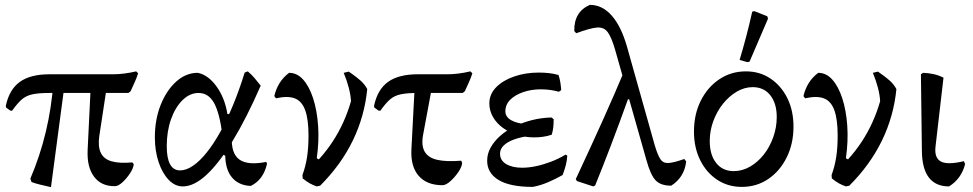

<svg xmlns="http://www.w3.org/2000/svg" viewBox="-20 -758 4007 791"><path d="M23 -302 5 -315 4 -322Q18 -389 61.5 -420.5Q105 -452 184 -452H446Q490 -452 541 -464L549 -456Q543 -437 535 -419.5Q527 -402 518 -382L509 -375H183Q140 -375 114 -369.5Q88 -364 70 -348.5Q52 -333 30 -302ZM190 13Q164 7 145 2.5Q126 -2 110 -8L105 -22Q185 -209 200 -420L246 -409ZM454 9Q398 10 368 -29.5Q338 -69 341 -139L354 -407H421L389 -197Q383 -155 395 -129Q407 -103 439.5 -93.5Q472 -84 525 -89L531 -82Q530 -66 516 -44.5Q502 -23 484.5 -7Q467 9 454 9Z M733 10Q701 10 675 -17Q649 -44 633.5 -90Q618 -136 618 -192Q618 -266 642 -326Q666 -386 706 -422Q746 -458 795 -458Q838 -449 872 -402Q906 -355 917 -288H947L897 -197Q885 -292 862 -333.5Q839 -375 798 -375Q762 -375 732 -345.5Q702 -316 684.5 -266.5Q667 -217 667 -156Q667 -56 722 -56Q747 -56 775 -75Q803 -94 831.5 -129.5Q860 -165 887.5 -214.5Q915 -264 940.5 -326Q966 -388 988 -459L1001 -464Q1017 -450 1029 -436Q1041 -422 1054 -405Q995 -270 938.5 -177.5Q882 -85 830.5 -37.5Q779 10 733 10ZM1013 8Q964 6 936.5 -26Q909 -58 908 -116L889 -128L936 -214L935 -193Q932 -125 966.5 -100.5Q1001 -76 1077 -91L1080 -83Q1065 -17 1013 8Z M1285 10Q1270 5 1256.5 -2.5Q1243 -10 1227 -23L1226 -37Q1300 -98 1350 -174Q1400 -250 1426 -341Q1425 -365 1417 -396Q1409 -427 1396 -458L1417 -463Q1449 -441 1466 -425.5Q1483 -410 1493 -391Q1482 -279 1433.5 -179Q1385 -79 1299 7ZM1226 -37Q1239 -72 1245 -111Q1251 -150 1251 -199Q1251 -266 1237.5 -303.5Q1224 -341 1195 -352.5Q1166 -364 1117 -353L1110 -362Q1117 -392 1132 -416Q1147 -440 1171 -458Q1204 -458 1229 -430Q1254 -402 1270 -353Q1286 -304 1290.5 -240.5Q1295 -177 1285 -106L1317 -89Z M1803 5Q1738 5 1704.5 -34Q1671 -73 1675 -144L1689 -412H1762L1723 -202Q1715 -159 1729.5 -133.5Q1744 -108 1781.5 -99.5Q1819 -91 1880 -96L1884 -87Q1883 -71 1868.5 -49.5Q1854 -28 1835.5 -11.5Q1817 5 1803 5ZM1540 -302 1522 -315 1521 -322Q1535 -389 1578.5 -420.5Q1622 -452 1701 -452H1823Q1867 -452 1918 -464L1926 -456Q1920 -437 1912 -419.5Q1904 -402 1895 -382L1886 -375H1700Q1657 -375 1631 -369.5Q1605 -364 1587 -348.5Q1569 -333 1547 -302Z M2175 12Q2081 12 2034 -16.5Q1987 -45 1987 -96Q1987 -124 2001 -149.5Q2015 -175 2040 -197.5Q2065 -220 2098.5 -236.5Q2132 -253 2171 -263Q2210 -273 2252 -274L2261 -267Q2261 -251 2259.5 -235Q2258 -219 2253 -203Q2206 -204 2167 -199Q2128 -194 2099.5 -184Q2071 -174 2055.5 -159Q2040 -144 2040 -125Q2040 -97 2065.5 -82Q2091 -67 2131 -67Q2157 -67 2186.5 -73Q2216 -79 2248 -91Q2280 -103 2310 -121L2317 -117Q2316 -97 2311 -77.5Q2306 -58 2298 -37Q2270 -21 2238.5 -7.5Q2207 6 2175 12ZM2181 -192Q2144 -192 2110.5 -202.5Q2077 -213 2051.5 -231.5Q2026 -250 2011 -276Q1996 -302 1996 -332Q1996 -370 2024 -398.5Q2052 -427 2098.5 -443Q2145 -459 2199 -459Q2220 -459 2240 -457Q2260 -455 2281 -449Q2286 -434 2288.5 -418.5Q2291 -403 2292 -387L2283 -380Q2246 -390 2208 -390Q2169 -390 2135.5 -378.5Q2102 -367 2082 -347Q2062 -327 2062 -299Q2062 -277 2085.5 -263Q2109 -249 2154 -246L2253 -203Q2235 -197 2217 -194.5Q2199 -192 2181 -192Z M2745 7Q2702 7 2681 -15Q2660 -37 2643 -99L2515 -550Q2500 -603 2484 -625Q2468 -647 2439 -644.5Q2410 -642 2354 -621L2346 -630Q2344 -709 2410 -738Q2461 -738 2500 -694Q2539 -650 2563 -566L2677 -161Q2689 -120 2700.5 -102.5Q2712 -85 2734.5 -86.5Q2757 -88 2799 -103L2807 -93Q2803 -59 2787 -34Q2771 -9 2745 7ZM2424 10 2357 -12 2352 -20Q2416 -157 2464.5 -265Q2513 -373 2552 -466L2602 -349H2567Q2529 -243 2495.5 -155.5Q2462 -68 2432 6Z M3036 12Q2979 12 2934.5 -17.5Q2890 -47 2864.5 -98.5Q2839 -150 2839 -216Q2839 -287 2867 -343Q2895 -399 2943.5 -431.5Q2992 -464 3053 -464Q3110 -464 3154 -434.5Q3198 -405 3223.5 -354Q3249 -303 3249 -236Q3249 -166 3221 -109.5Q3193 -53 3145 -20.5Q3097 12 3036 12ZM3003 -53Q3038 -53 3070 -71.5Q3102 -90 3126.5 -121Q3151 -152 3165.5 -192.5Q3180 -233 3180 -276Q3180 -332 3153.5 -365.5Q3127 -399 3081 -399Q3047 -399 3015.5 -380.5Q2984 -362 2959 -331Q2934 -300 2919 -260Q2904 -220 2904 -177Q2904 -120 2930.5 -86.5Q2957 -53 3003 -53ZM3059 -502 3027 -511Q3042 -561 3055 -610.5Q3068 -660 3079 -710L3088 -712L3141 -691L3144 -681L3068 -504Z M3465 10Q3450 5 3436.5 -2.5Q3423 -10 3407 -23L3406 -37Q3480 -98 3530 -174Q3580 -250 3606 -341Q3605 -365 3597 -396Q3589 -427 3576 -458L3597 -463Q3629 -441 3646 -425.5Q3663 -410 3673 -391Q3662 -279 3613.5 -179Q3565 -79 3479 7ZM3406 -37Q3419 -72 3425 -111Q3431 -150 3431 -199Q3431 -266 3417.5 -303.5Q3404 -341 3375 -352.5Q3346 -364 3297 -353L3290 -362Q3297 -392 3312 -416Q3327 -440 3351 -458Q3384 -458 3409 -430Q3434 -402 3450 -353Q3466 -304 3470.5 -240.5Q3475 -177 3465 -106L3497 -89Z M3890 10Q3780 10 3778 -135L3774 -452L3783 -458Q3807 -457 3827 -452.5Q3847 -448 3867 -438L3834 -153Q3829 -107 3856.5 -92.5Q3884 -78 3951 -94L3956 -82Q3941 -22 3890 10Z"/></svg>

Font: Alegreya
Style: Regular
Weight: 400
Designer: Juan Pablo del Peral
Foundry: Huerta Tipografica
Version: Version 2.009